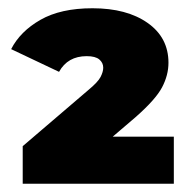

<svg xmlns="http://www.w3.org/2000/svg" viewBox="-20 -772 470 465"><path d="M35 -327V-418L194 -554Q217 -573 223.5 -585.5Q230 -598 230 -608Q230 -620 220.5 -628Q211 -636 190 -636Q144 -636 123 -598L7 -653Q29 -696 78 -724Q127 -752 204 -752Q287 -752 337.5 -716.5Q388 -681 388 -620Q388 -590 372.5 -560.5Q357 -531 308 -488L253 -441H401V-327Z"/></svg>

Font: Montserrat Black
Style: Regular
Weight: 900
Designer: Julieta Ulanovsky
Foundry: Julieta Ulanovsky
Version: Version 9.000; ttfautohint (v1.8.4.7-5d5b)